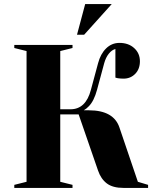

<svg xmlns="http://www.w3.org/2000/svg" viewBox="-20 -920 750 940"><path d="M50 -15 110 -30V-670L50 -685V-700H335V-685L275 -670V-385H325Q400 -385 425 -480L460 -610Q472 -656 499.5 -683Q527 -710 565 -710Q609 -710 637 -684.5Q665 -659 665 -620Q665 -582 642 -558.5Q619 -535 585 -535Q571 -535 557 -537L545 -540V-680Q528 -676 513 -657.5Q498 -639 490 -610L455 -480Q440 -425 415 -400Q404 -388 390 -380H415Q537 -380 565 -295L655 -30L705 -15V0H585Q532 0 503 -22Q474 -44 460 -85L365 -360H275V-30L335 -15V0H50ZM357 -750 397 -900H527L392 -750Z"/></svg>

Font: Yeseva One
Style: Regular
Weight: 400
Designer: Jovanny Lemonad
Foundry: Jovanny Lemonad
Version: Version 2.000